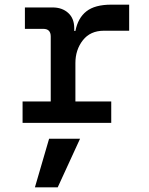

<svg xmlns="http://www.w3.org/2000/svg" viewBox="-20 -528 640 825"><path d="M77 0V-92H198V-371Q198 -404 166 -404H87V-496H206Q247 -496 273 -472.5Q299 -449 299 -407V-395H304Q315 -451 351.5 -479.5Q388 -508 458 -508H535V-396H427Q368 -396 336 -355Q304 -314 304 -257V-92H458V0ZM130 277 191 68H324L228 277Z"/></svg>

Font: DM Mono Medium
Style: Regular
Weight: 500
Designer: Colophon Foundry
Foundry: Colophon Foundry
Version: Version 1.000; ttfautohint (v1.8.2.53-6de2)